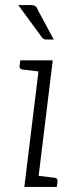

<svg xmlns="http://www.w3.org/2000/svg" viewBox="-20 -737 292 757"><path d="M76 0 137 -499H188L127 0ZM110 0 121 -45 196 -36Q202 -35 204.5 -32Q207 -29 207 -23L204 0ZM154 -499 143 -454 68 -463Q62 -464 59.5 -467Q57 -470 57 -476L60 -499ZM52 -717H101Q113 -717 119 -713Q125 -709 128 -700L192 -581H163Q157 -581 153 -583Q149 -585 145 -590Z"/></svg>

Font: Aleo Light
Style: Italic
Weight: 300
Italic angle: -7°
Designer: Alessio Laiso
Foundry: Alessio Laiso
Version: Version 2.001;gftools[0.9.29]